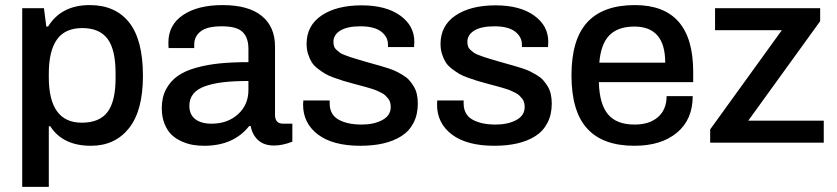

<svg xmlns="http://www.w3.org/2000/svg" viewBox="-20 -558 3273 751"><path d="M66.9 172.9V-525.9H151.9L161.1 -454.1H168Q219.7 -538.1 331.1 -538.1Q431.2 -538.1 485.1 -470.2Q539.1 -402.3 539.1 -261.2Q539.1 -125 484.4 -56.4Q429.7 12.2 335.9 12.2Q225.6 12.2 176.8 -64H170.9V172.9ZM299.8 -78.1Q369.1 -78.1 400.6 -119.9Q432.1 -161.6 432.1 -252.9V-271Q432.1 -364.3 400.6 -406.2Q369.1 -448.2 301.8 -448.2Q234.4 -448.2 202.6 -403.3Q170.9 -358.4 170.9 -270V-255.9Q170.9 -78.1 299.8 -78.1Z M778.8 12.2Q756.3 12.2 735.4 8.8Q714.4 5.4 691.4 -4.6Q668.5 -14.6 651.6 -30.5Q634.8 -46.4 623.8 -73.2Q612.8 -100.1 612.8 -134.8Q612.8 -177.2 629.4 -208.7Q646 -240.2 674.6 -260.5Q703.1 -280.8 747.1 -293Q791 -305.2 840.1 -310.1Q889.2 -314.9 951.7 -314.9V-367.2Q951.7 -410.2 929.2 -432.6Q906.7 -455.1 847.7 -455.1Q789.6 -455.1 764.6 -435.1Q739.7 -415 739.7 -384.8V-370.1H639.6Q638.7 -376 638.7 -392.1Q638.7 -460.9 696.3 -499.5Q753.9 -538.1 850.6 -538.1Q951.7 -538.1 1003.7 -495.8Q1055.7 -453.6 1055.7 -376V-108.9Q1055.7 -74.2 1087.4 -74.2H1123.5V-3.9Q1085.4 11.2 1051.8 11.2Q1013.2 11.2 990.2 -9.3Q967.3 -29.8 960.4 -64.9H954.6Q893.6 12.2 778.8 12.2ZM807.6 -74.2Q870.1 -74.2 910.9 -111.1Q951.7 -147.9 951.7 -206.1V-241.2Q897 -241.2 856.9 -236.8Q816.9 -232.4 784.9 -221.7Q752.9 -210.9 736.8 -191.7Q720.7 -172.4 720.7 -144Q720.7 -109.9 743.7 -92Q766.6 -74.2 807.6 -74.2Z M1389.6 12.2Q1282.2 12.2 1223.9 -31.7Q1165.5 -75.7 1165.5 -148.9Q1165.5 -152.8 1166 -158.2Q1166.5 -163.6 1166.5 -165H1269.5V-153.8Q1269.5 -109.9 1304 -90.3Q1338.4 -70.8 1394.5 -70.8Q1442.4 -70.8 1475.3 -88.4Q1508.3 -106 1508.3 -139.2Q1508.3 -148.9 1506.1 -157.2Q1503.9 -165.5 1498.3 -172.4Q1492.7 -179.2 1487.3 -184.6Q1481.9 -189.9 1471.7 -195.1Q1461.4 -200.2 1453.9 -203.6Q1446.3 -207 1432.6 -211.2Q1418.9 -215.3 1410.4 -217.8Q1401.9 -220.2 1385.7 -224.4Q1369.6 -228.5 1361.3 -231Q1336.4 -237.8 1323.2 -241.7Q1310.1 -245.6 1287.6 -253.7Q1265.1 -261.7 1252.7 -269Q1240.2 -276.4 1224.1 -288.6Q1208 -300.8 1199.7 -314Q1191.4 -327.1 1185.3 -345.7Q1179.2 -364.3 1179.2 -386.2Q1179.2 -458 1238 -497.6Q1296.9 -537.1 1394.5 -537.1Q1489.7 -537.1 1545.2 -497.3Q1600.6 -457.5 1600.6 -395Q1600.6 -389.6 1600.1 -382.3Q1599.6 -375 1599.6 -374H1497.6V-382.8Q1497.6 -414.1 1470.7 -434.6Q1443.8 -455.1 1389.6 -455.1Q1338.4 -455.1 1311.3 -438.5Q1284.2 -421.9 1284.2 -394Q1284.2 -384.3 1286.9 -376.5Q1289.6 -368.7 1296.9 -362.3Q1304.2 -356 1310.1 -351.6Q1315.9 -347.2 1329.3 -342.3Q1342.8 -337.4 1350.3 -334.7Q1357.9 -332 1376 -326.7Q1394 -321.3 1402.3 -318.8Q1413.6 -315.4 1434.1 -309.8Q1454.6 -304.2 1467.3 -300.5Q1480 -296.9 1498.8 -290.8Q1517.6 -284.7 1529.8 -278.6Q1542 -272.5 1556.6 -263.7Q1571.3 -254.9 1580.6 -244.4Q1589.8 -233.9 1598.1 -220.5Q1606.4 -207 1610.4 -189.9Q1614.3 -172.9 1614.3 -152.8Q1614.3 -109.9 1597.4 -77.4Q1580.6 -44.9 1550 -25.6Q1519.5 -6.3 1479.5 2.9Q1439.5 12.2 1389.6 12.2Z M1913.6 12.2Q1806.2 12.2 1747.8 -31.7Q1689.5 -75.7 1689.5 -148.9Q1689.5 -152.8 1689.9 -158.2Q1690.4 -163.6 1690.4 -165H1793.5V-153.8Q1793.5 -109.9 1827.9 -90.3Q1862.3 -70.8 1918.5 -70.8Q1966.3 -70.8 1999.3 -88.4Q2032.2 -106 2032.2 -139.2Q2032.2 -148.9 2030 -157.2Q2027.8 -165.5 2022.2 -172.4Q2016.6 -179.2 2011.2 -184.6Q2005.9 -189.9 1995.6 -195.1Q1985.4 -200.2 1977.8 -203.6Q1970.2 -207 1956.5 -211.2Q1942.9 -215.3 1934.3 -217.8Q1925.8 -220.2 1909.7 -224.4Q1893.6 -228.5 1885.3 -231Q1860.4 -237.8 1847.2 -241.7Q1834 -245.6 1811.5 -253.7Q1789.1 -261.7 1776.6 -269Q1764.2 -276.4 1748 -288.6Q1731.9 -300.8 1723.6 -314Q1715.3 -327.1 1709.2 -345.7Q1703.1 -364.3 1703.1 -386.2Q1703.1 -458 1762 -497.6Q1820.8 -537.1 1918.5 -537.1Q2013.7 -537.1 2069.1 -497.3Q2124.5 -457.5 2124.5 -395Q2124.5 -389.6 2124 -382.3Q2123.5 -375 2123.5 -374H2021.5V-382.8Q2021.5 -414.1 1994.6 -434.6Q1967.8 -455.1 1913.6 -455.1Q1862.3 -455.1 1835.2 -438.5Q1808.1 -421.9 1808.1 -394Q1808.1 -384.3 1810.8 -376.5Q1813.5 -368.7 1820.8 -362.3Q1828.1 -356 1834 -351.6Q1839.8 -347.2 1853.3 -342.3Q1866.7 -337.4 1874.3 -334.7Q1881.8 -332 1899.9 -326.7Q1918 -321.3 1926.3 -318.8Q1937.5 -315.4 1958 -309.8Q1978.5 -304.2 1991.2 -300.5Q2003.9 -296.9 2022.7 -290.8Q2041.5 -284.7 2053.7 -278.6Q2065.9 -272.5 2080.6 -263.7Q2095.2 -254.9 2104.5 -244.4Q2113.8 -233.9 2122.1 -220.5Q2130.4 -207 2134.3 -189.9Q2138.2 -172.9 2138.2 -152.8Q2138.2 -109.9 2121.3 -77.4Q2104.5 -44.9 2074 -25.6Q2043.5 -6.3 2003.4 2.9Q1963.4 12.2 1913.6 12.2Z M2461.4 12.2Q2337.9 12.2 2276.6 -55.2Q2215.3 -122.6 2215.3 -263.2Q2215.3 -403.8 2277.1 -470.9Q2338.9 -538.1 2463.4 -538.1Q2691.4 -538.1 2691.4 -276.9V-236.8H2322.3Q2324.7 -150.9 2358.2 -110.8Q2391.6 -70.8 2462.4 -70.8Q2520.5 -70.8 2554 -100.3Q2587.4 -129.9 2587.4 -182.1H2689.5Q2689.5 -90.3 2627.9 -39.1Q2566.4 12.2 2461.4 12.2ZM2324.2 -313H2582Q2582 -454.1 2461.4 -454.1Q2397 -454.1 2363.5 -419.9Q2330.1 -385.7 2324.2 -313Z M2757.8 0V-51.8L3038.1 -439.9H2776.9V-525.9H3188V-475.1L2906.7 -85.9H3202.1V0Z"/></svg>

Font: Archivo Medium
Style: Regular
Weight: 500
Designer: Hector Gatti
Foundry: Omnibus-Type
Version: Version 2.001